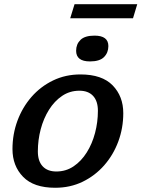

<svg xmlns="http://www.w3.org/2000/svg" viewBox="-20 -877 669 908"><path d="M360.5 -525Q462.5 -525 512.8 -473.2Q563 -421.5 563 -342Q563 -271.5 539.5 -208Q516 -144.5 472.8 -95.2Q429.5 -46 370.8 -17.5Q312 11 241 11Q139.5 11 89.2 -40.8Q39 -92.5 39 -172Q39 -242.5 62.5 -306Q86 -369.5 129 -418.8Q172 -468 231 -496.5Q290 -525 360.5 -525ZM246.5 -66Q292 -66 328.2 -90.5Q364.5 -115 390.2 -156Q416 -197 429.5 -248.2Q443 -299.5 443 -353Q443 -399 420.2 -423.5Q397.5 -448 355.5 -448Q310 -448 273.8 -423.5Q237.5 -399 211.8 -358Q186 -317 172.5 -265.8Q159 -214.5 159 -161Q159 -115 181.8 -90.5Q204.5 -66 246.5 -66ZM405.5 -586.5Q340 -586.5 340 -637Q340 -668 360.5 -688.2Q381 -708.5 427 -708.5Q492.5 -708.5 492.5 -659Q492.5 -628 472 -607.2Q451.5 -586.5 405.5 -586.5ZM312 -790.5 332.5 -857H629L609 -790.5Z"/></svg>

Font: Newsreader Caption Medium
Style: Italic
Weight: 500
Italic angle: -17°
Designer: Hugues Gentile
Foundry: Production Type
Version: Version 1.001